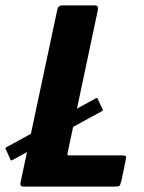

<svg xmlns="http://www.w3.org/2000/svg" viewBox="-49 -693 536 713"><path d="M40 0Q24 0 27 -14L164 -658Q167 -673 183 -673H299Q311 -673 313.5 -669Q316 -665 314 -654L202 -125Q201 -119 201.5 -117.5Q202 -116 209 -116H401Q417 -116 418.5 -112.5Q420 -109 417 -94L402 -22Q398 -6 394.5 -3Q391 0 375 0ZM-4 -98Q-7 -97 -8 -97.5Q-9 -98 -9 -98L-29 -142Q-30 -143 -26 -146L309 -329Q311 -330 313 -328L333 -285Q333 -282 331 -281Z"/></svg>

Font: Glory Thin ExtraBold
Style: Italic
Weight: 800
Italic angle: -12°
Version: Version 1.011